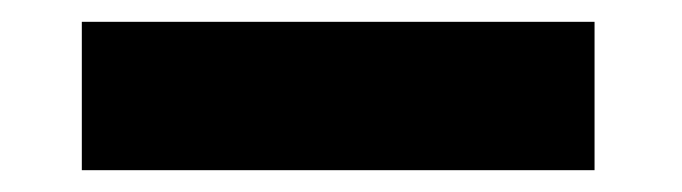

<svg xmlns="http://www.w3.org/2000/svg" viewBox="-20 0 625 176"><path d="M55 156V20H525V156Z"/></svg>

Font: Public Sans Thin Black
Style: Regular
Weight: 900
Version: Version 2.001